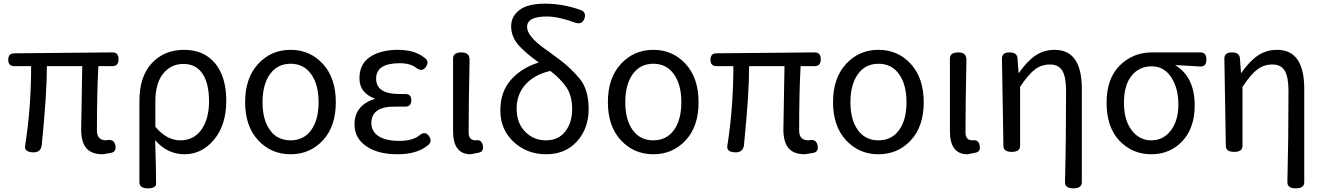

<svg xmlns="http://www.w3.org/2000/svg" viewBox="-20 -829 7223 1048"><path d="M423 -122 429 -468H236Q236 -317 208 -39Q204 5 158 2.5Q112 0 117 -33Q150 -242 150 -468H58Q25 -468 25 -503Q25 -538 58 -538L594 -543Q627 -543 627 -505.5Q627 -468 594 -468H517Q509 -326 509 -116Q509 -63 560 -63L571 -65Q604 -68 610 -33.5Q616 1 583 6L541 13Q479 13 451 -20.5Q423 -54 423 -122Z M741 166V-278Q741 -412 809 -484.5Q877 -557 985 -557Q1093 -557 1154 -483.5Q1215 -410 1215 -278.5Q1215 -147 1148.5 -67Q1082 13 987.5 13Q893 13 827 -64Q832 97 832 172Q833 199 787 199Q741 199 741 166ZM828 -137Q890 -63 964 -63Q1038 -63 1079.5 -121.5Q1121 -180 1121 -276.5Q1121 -373 1085.5 -426.5Q1050 -480 981.5 -480Q913 -480 870.5 -427Q828 -374 828 -276Z M1742.5 -63Q1672 13 1566 13Q1460 13 1389 -63.5Q1318 -140 1318 -271.5Q1318 -403 1389 -480Q1460 -557 1566 -557Q1672 -557 1742.5 -480Q1813 -403 1813 -271Q1813 -139 1742.5 -63ZM1453.5 -119Q1494 -63 1566 -63Q1638 -63 1678.5 -119Q1719 -175 1719 -271Q1719 -367 1678.5 -424Q1638 -481 1566 -481Q1494 -481 1453.5 -424Q1413 -367 1413 -271Q1413 -175 1453.5 -119Z M2028 -290Q1942 -321 1942 -401Q1942 -481 2001 -519Q2060 -557 2151 -557Q2242 -557 2294 -516Q2325 -497 2306.5 -466.5Q2288 -436 2257 -455Q2223 -484 2162 -484Q2033 -484 2033 -400Q2033 -316 2158 -316H2192Q2225 -316 2225 -281.5Q2225 -247 2192 -247H2141Q2007 -250 2007 -157Q2007 -112 2046 -86Q2085 -60 2160 -60Q2235 -60 2273 -93Q2303 -115 2322.5 -84.5Q2342 -54 2313 -34Q2255 13 2149 13Q2043 13 1979 -31Q1915 -75 1915 -150Q1915 -255 2028 -290Z M2543 -500Q2538 -256 2538 -106Q2538 -63 2576 -63Q2609 -69 2615.5 -34.5Q2622 0 2590 5L2549 13Q2453 13 2453 -113V-510Q2453 -543 2499 -543Q2545 -543 2543 -500Z M2783 -55Q2711 -123 2711 -225.5Q2711 -328 2769 -393.5Q2827 -459 2921 -488Q2849 -539 2809 -584Q2770 -630 2770 -685Q2770 -740 2815.5 -774.5Q2861 -809 2955.5 -809Q3050 -809 3145 -776Q3182 -765 3170.5 -729Q3159 -693 3120 -705Q3029 -739 2965 -739Q2857 -739 2857 -682Q2857 -633 2949 -566Q2960 -558 2984 -541Q3008 -524 3034 -504Q3098 -456 3145.5 -397.5Q3193 -339 3193 -233.5Q3193 -128 3129.5 -57.5Q3066 13 2961 13Q2856 13 2783 -55ZM2984 -442Q2897 -422 2848.5 -368Q2800 -314 2800 -236Q2800 -158 2846 -110.5Q2892 -63 2960 -63Q3028 -63 3065.5 -111.5Q3103 -160 3103 -233Q3103 -306 3072 -352Q3041 -398 2984 -442Z M3722.5 -63Q3652 13 3546 13Q3440 13 3369 -63.5Q3298 -140 3298 -271.5Q3298 -403 3369 -480Q3440 -557 3546 -557Q3652 -557 3722.5 -480Q3793 -403 3793 -271Q3793 -139 3722.5 -63ZM3433.5 -119Q3474 -63 3546 -63Q3618 -63 3658.5 -119Q3699 -175 3699 -271Q3699 -367 3658.5 -424Q3618 -481 3546 -481Q3474 -481 3433.5 -424Q3393 -367 3393 -271Q3393 -175 3433.5 -119Z M4256 -122 4262 -468H4069Q4069 -317 4041 -39Q4037 5 3991 2.5Q3945 0 3950 -33Q3983 -242 3983 -468H3891Q3858 -468 3858 -503Q3858 -538 3891 -538L4427 -543Q4460 -543 4460 -505.5Q4460 -468 4427 -468H4350Q4342 -326 4342 -116Q4342 -63 4393 -63L4404 -65Q4437 -68 4443 -33.5Q4449 1 4416 6L4374 13Q4312 13 4284 -20.5Q4256 -54 4256 -122Z M4951.5 -63Q4881 13 4775 13Q4669 13 4598 -63.5Q4527 -140 4527 -271.5Q4527 -403 4598 -480Q4669 -557 4775 -557Q4881 -557 4951.5 -480Q5022 -403 5022 -271Q5022 -139 4951.5 -63ZM4662.5 -119Q4703 -63 4775 -63Q4847 -63 4887.5 -119Q4928 -175 4928 -271Q4928 -367 4887.5 -424Q4847 -481 4775 -481Q4703 -481 4662.5 -424Q4622 -367 4622 -271Q4622 -175 4662.5 -119Z M5255 -500Q5250 -256 5250 -106Q5250 -63 5288 -63Q5321 -69 5327.5 -34.5Q5334 0 5302 5L5261 13Q5165 13 5165 -113V-510Q5165 -543 5211 -543Q5257 -543 5255 -500Z M5793 166Q5799 -66 5799 -332Q5799 -409 5778.5 -443Q5758 -477 5711.5 -477Q5665 -477 5629.5 -450.5Q5594 -424 5548 -355V-33Q5548 0 5502.5 0Q5457 0 5457 -33L5449 -510Q5449 -543 5490.5 -543Q5532 -543 5534 -510L5540 -429Q5586 -495 5632 -526Q5678 -557 5737 -557Q5885 -557 5885 -344V166Q5885 199 5839 199Q5793 199 5793 166Z M6090 -61Q6020 -136 6020 -268Q6020 -400 6092 -471.5Q6164 -543 6268 -543H6532Q6565 -543 6565 -504Q6565 -465 6532 -466L6394 -474Q6501 -409 6501 -254Q6501 -131 6434 -59Q6367 13 6264 13Q6161 13 6090 -61ZM6115 -268.5Q6115 -173 6157 -118Q6199 -63 6264.5 -63Q6330 -63 6371 -117Q6412 -171 6412 -259Q6412 -347 6373 -407Q6334 -467 6266 -467Q6198 -467 6156.5 -415.5Q6115 -364 6115 -268.5Z M7007 166Q7013 -66 7013 -332Q7013 -409 6992.5 -443Q6972 -477 6925.5 -477Q6879 -477 6843.5 -450.5Q6808 -424 6762 -355V-33Q6762 0 6716.5 0Q6671 0 6671 -33L6663 -510Q6663 -543 6704.5 -543Q6746 -543 6748 -510L6754 -429Q6800 -495 6846 -526Q6892 -557 6951 -557Q7099 -557 7099 -344V166Q7099 199 7053 199Q7007 199 7007 166Z"/></svg>

Font: Raw Maruko Gothic CJK TC
Style: Regular
Weight: 400
Version: Version 1.001